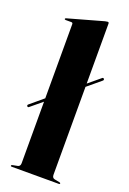

<svg xmlns="http://www.w3.org/2000/svg" viewBox="-148 -799 570 850"><g transform="rotate(20 137.0 -374.0)"><path d="M-2 -275.5Q-5 -280 -0.5 -284L61 -335.5V-685Q61 -692 53.5 -692H27.5Q22 -692 22 -696Q22 -698.5 27 -700L193 -746.5Q202 -748.5 205 -748.5Q211 -748.5 211 -742V-459.5L267 -506Q271.5 -510 275.5 -505Q278.5 -500.5 274 -496.5L211 -444V-30Q211 -15 223 -12.5L246.5 -8Q252 -6.5 252 -3.5Q252 0 247.5 0H24Q20 0 20 -3.5Q20 -6.5 26 -8L49 -12.5Q61 -15 61 -29.5V-319.5L6.5 -274.5Q2 -270.5 -2 -275.5Z"/></g></svg>

Font: Fraunces 144pt S000
Style: Bold
Weight: 700
Version: Version 1.000; ttfautohint (v1.8.3)